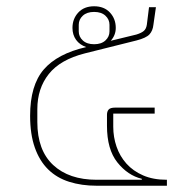

<svg xmlns="http://www.w3.org/2000/svg" viewBox="-20 -592 591 612"><path d="M288 0Q240 0 200.5 -12.5Q161 -25 133.5 -52Q106 -79 91 -121.5Q76 -164 76 -223Q76 -320 119.5 -370.5Q163 -421 255 -442Q234 -449 222.5 -465Q211 -481 211 -503Q211 -532 229.5 -552Q248 -572 280 -572Q312 -572 330.5 -552Q349 -532 349 -503Q349 -480 333 -462L415 -482Q431 -487 438.5 -493.5Q446 -500 448 -513L455 -569H477L469 -513Q467 -494 456.5 -482.5Q446 -471 415 -463L251 -422Q172 -402 135.5 -356Q99 -310 99 -244V-203Q99 -113 149.5 -66Q200 -19 288 -19H432V-22Q387 -33 354 -74.5Q321 -116 321 -191V-226Q321 -237 326.5 -243Q332 -249 347 -249H473V-230H341V-188Q341 -155 351.5 -124.5Q362 -94 383 -70.5Q404 -47 436 -33Q468 -19 511 -19H512V0ZM280 -451Q303 -451 316 -463Q329 -475 329 -492V-513Q329 -530 316 -542Q303 -554 280 -554Q257 -554 244 -542Q231 -530 231 -513V-492Q231 -475 244 -463Q257 -451 280 -451Z"/></svg>

Font: IBM Plex Sans Thai Thin
Style: Regular
Weight: 100
Designer: Mike Abbink, Paul van der Laan, Pieter van Rosmalen, Ben Mitchell, Mark Frömberg
Foundry: Bold Monday
Version: Version 1.1